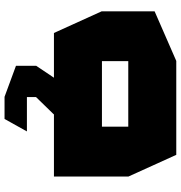

<svg xmlns="http://www.w3.org/2000/svg" viewBox="4 -568 777 824"><g transform="rotate(90 392.0 -156.5)"><path d="M122 0 29 -205V-432L242 -525H645L738 -320V0H471V1L397 77V116H544V117L491 212H396L263 163V76L314 0ZM243 -319V-206H524V-319Z"/></g></svg>

Font: Foldit Thin ExtraBold
Style: Regular
Weight: 800
Version: Version 1.003